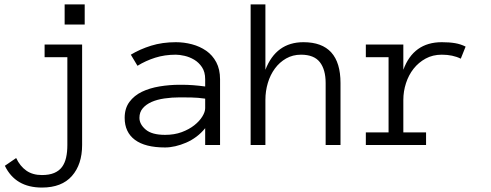

<svg xmlns="http://www.w3.org/2000/svg" viewBox="-20 -657 2224 870"><path d="M363.8 -545.9H272.9V-637.2H363.8ZM169.9 192.9Q49.8 192.9 2 94.2L53.2 59.1Q70.8 96.2 99.4 116.2Q127.9 136.2 169.9 136.2Q203.1 136.2 225.6 126.7Q248 117.2 261 99.6Q273.9 82 279.5 57.1Q285.2 32.2 285.2 0V-397.9H182.1V-455.1H352.1V0Q352.1 87.9 305.9 140.4Q259.8 192.9 169.9 192.9Z M544.9 -123Q544.9 -166 566.4 -195.1Q587.9 -224.1 622.8 -241Q657.7 -257.8 702.9 -265.4Q748 -272.9 794.9 -272.9Q813 -272.9 827.4 -272.5Q841.8 -272 854.7 -271Q867.7 -270 880.9 -268.6Q894 -267.1 909.7 -265.1V-297.9Q909.7 -331.1 895.3 -352.5Q880.9 -374 859.9 -386.5Q838.9 -398.9 815.9 -404.1Q793 -409.2 776.9 -409.2Q726.1 -409.2 683.1 -395.5Q640.1 -381.8 603 -358.9L572.8 -409.2Q613.8 -434.1 664.8 -450Q715.8 -465.8 776.9 -465.8Q814 -465.8 849.9 -456.3Q885.7 -446.8 914.3 -427Q942.9 -407.2 960 -375Q977.1 -342.8 977.1 -297.9V0H909.7V-76.2Q892.1 -54.2 869.9 -37.6Q847.7 -21 823.2 -10.5Q798.8 0 774.4 5.6Q750 11.2 728 11.2Q637.7 11.2 591.3 -23.4Q544.9 -58.1 544.9 -123ZM728 -45.9Q770 -45.9 803.5 -58.3Q836.9 -70.8 860.4 -89.4Q883.8 -107.9 896.7 -128.9Q909.7 -149.9 909.7 -167V-210Q877 -214.8 846.9 -215.3Q816.9 -215.8 794.9 -215.8Q758.8 -215.8 725.3 -210.9Q691.9 -206.1 667 -195.1Q642.1 -184.1 627 -166.5Q611.8 -148.9 611.8 -123Q611.8 -94.2 639.9 -70.1Q668 -45.9 728 -45.9Z M1522.9 0H1455.6V-280.8Q1455.6 -341.8 1429.2 -375.5Q1402.8 -409.2 1343.8 -409.2Q1306.6 -409.2 1276.6 -392.1Q1246.6 -375 1225.6 -346.4Q1204.6 -317.9 1193.6 -281Q1182.6 -244.1 1182.6 -204.1V0H1115.7V-637.2H1182.6V-340.8Q1231 -465.8 1355 -465.8Q1522.9 -465.8 1522.9 -280.8Z M2067.9 -391.1Q2031.7 -409.2 1981.9 -409.2Q1940.9 -409.2 1908.7 -391.6Q1876.5 -374 1854 -345.5Q1831.5 -316.9 1819.6 -280Q1807.6 -243.2 1807.6 -204.1V-57.1H1910.6V0H1637.7V-57.1H1740.7V-397.9H1637.7V-455.1H1807.6V-340.8Q1853.5 -465.8 1981.9 -465.8Q2016.6 -465.8 2042.2 -461.4Q2067.9 -457 2089.8 -445.8Z"/></svg>

Font: Anonymous Pro
Style: Regular
Weight: 400
Monospace: yes
Designer: Mark Simonson
Version: Version 1.002